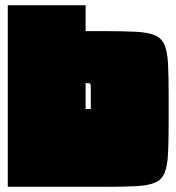

<svg xmlns="http://www.w3.org/2000/svg" viewBox="-20 -720 680 740"><path d="M385 0H10V-700H310V-600H385Q458 -600 504.5 -597.5Q551 -595 577 -584Q603 -573 614 -547Q625 -521 627.5 -475Q630 -429 630 -355V-245Q630 -172 627.5 -125.5Q625 -79 614 -53Q603 -27 577 -16Q551 -5 505 -2.5Q459 0 385 0ZM330 -300V-380Q330 -395 327.5 -397.5Q325 -400 310 -400V-300Z"/></svg>

Font: Badeen Display
Style: Regular
Weight: 400
Version: Version 1.000; ttfautohint (v1.8.4.7-5d5b)